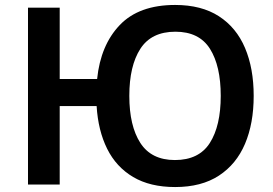

<svg xmlns="http://www.w3.org/2000/svg" viewBox="-20 -745 1103 775"><path d="M1004 -358Q1004 -247 969 -164.5Q934 -82 863.5 -36Q793 10 687 10Q586 10 517.5 -30.5Q449 -71 412.5 -144.5Q376 -218 370 -317H221V0H93V-714H221V-426H372Q386 -563 463.5 -644Q541 -725 687 -725Q793 -725 863.5 -679.5Q934 -634 969 -551.5Q1004 -469 1004 -358ZM502 -358Q502 -237 546.5 -168Q591 -99 686 -99Q783 -99 827 -168Q871 -237 871 -358Q871 -479 827.5 -548Q784 -617 688 -617Q591 -617 546.5 -548Q502 -479 502 -358Z"/></svg>

Font: Noto Sans SemiBold
Style: Regular
Weight: 600
Designer: Monotype Design Team
Foundry: Monotype Imaging Inc.
Version: Version 2.007